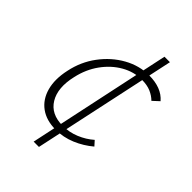

<svg xmlns="http://www.w3.org/2000/svg" viewBox="-186 -590 769 769"><g transform="rotate(45 198.0 -205.5)"><path d="M179 4Q127 4 92.5 -21Q58 -46 45.5 -91.5Q33 -137 46 -196Q59 -259 96 -308.5Q133 -358 184 -386.5Q235 -415 291 -415Q325 -415 351.5 -405Q378 -395 396 -374L369 -349Q354 -364 333 -373Q312 -382 282 -382Q237 -382 196 -358.5Q155 -335 125 -293.5Q95 -252 83 -198Q65 -121 93.5 -74Q122 -27 188 -27Q225 -27 259 -41Q293 -55 319 -78L337 -58Q304 -30 263.5 -13Q223 4 179 4ZM151 100 281 -511H312L181 100Z"/></g></svg>

Font: Ysabeau Infant ExtraLight
Style: Italic
Weight: 250
Italic angle: -12°
Designer: Christian Thalmann (Catharsis Fonts)
Version: Version 2.001;gftools[0.9.30]; featfreeze: ss01,ss02,lnum